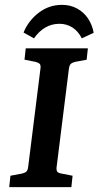

<svg xmlns="http://www.w3.org/2000/svg" viewBox="-20 -771 406 791"><path d="M18 0 23 -47 71 -56Q83 -59 88.5 -64Q94 -69 96 -83L147 -491Q148 -504 143 -508.5Q138 -513 127 -516L81 -525L86 -572H342L337 -525L289 -516Q277 -513 271.5 -507.5Q266 -502 264 -489L213 -81Q212 -68 216.5 -63Q221 -58 233 -56L279 -47L274 0ZM317 -613Q302 -643 278 -658Q254 -673 225 -673Q193 -673 166.5 -657.5Q140 -642 120 -613L77 -637Q97 -686 139.5 -718.5Q182 -751 235 -751Q270 -751 297.5 -736Q325 -721 342.5 -695Q360 -669 366 -636Z"/></svg>

Font: Rasa SemiBold
Style: Italic
Weight: 600
Italic angle: -7.10001°
Designer: Anna Giedrys (Yrsa+Rasa design), David Brezina (Yrsa art-direction, Rasa art-direction, design)
Foundry: Rosetta Type Foundry
Version: Version 2.004